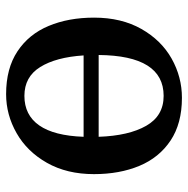

<svg xmlns="http://www.w3.org/2000/svg" viewBox="-14 -596 622 635"><g transform="rotate(-90 297.5 -279.0)"><path d="M556.2 -279.3Q556.2 -189 518.8 -123Q481.4 -57.1 420.7 -22.9Q359.9 11.2 291 11.2Q206.1 11.2 149.7 -26.4Q93.3 -64 65.9 -129.6Q38.6 -195.3 38.6 -279.8Q38.6 -369.1 75.9 -435.1Q113.3 -501 174.1 -535.6Q234.9 -570.3 303.2 -570.3Q388.2 -570.3 444.8 -532.7Q501.5 -495.1 528.8 -429.4Q556.2 -363.8 556.2 -279.3ZM431.2 -314Q425.3 -405.3 392.8 -457.5Q360.4 -509.8 297.4 -509.8Q233.9 -509.8 199.7 -460.7Q165.5 -411.6 162.1 -314ZM162.1 -264.2Q165.5 -164.6 198.5 -106.9Q231.4 -49.3 297.4 -49.3Q430.7 -49.3 432.6 -264.2Z"/></g></svg>

Font: Merriweather
Style: Regular
Weight: 400
Designer: Eben Sorkin
Foundry: Eben Sorkin
Version: Version 1.584; ttfautohint (v1.6)